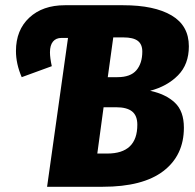

<svg xmlns="http://www.w3.org/2000/svg" viewBox="-20 -714 746 734"><path d="M683 -226Q683 -120 604.5 -60Q526 0 373 0H160L240 -569H215Q194 -569 182.5 -555Q171 -541 171 -514Q171 -493 178 -461L63 -419Q41 -470 41 -519Q41 -599 92 -646.5Q143 -694 228 -694H451Q570 -694 636 -655Q702 -616 702 -537Q702 -468 660.5 -426Q619 -384 554 -367Q614 -354 648.5 -321.5Q683 -289 683 -226ZM524 -517Q524 -545 506.5 -558Q489 -571 452 -571H413L392 -419H429Q479 -419 501.5 -445.5Q524 -472 524 -517ZM505 -237Q505 -272 485 -288Q465 -304 424 -304H376L352 -127H390Q505 -127 505 -237Z"/></svg>

Font: Fira Sans Condensed ExtraBold
Style: Italic
Weight: 800
Width: 3
Italic angle: -8°
Designer: bBox Type GmbH & Carrois Corporate GbR & Edenspiekermann AG
Foundry: bBox Type GmbH & Carrois Corporate GbR & Edenspiekermann AG
Version: Version 4.301